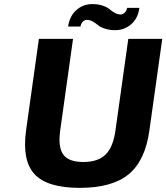

<svg xmlns="http://www.w3.org/2000/svg" viewBox="-20 -888 804 928"><path d="M106 -257.8 168 -700.2H333L271 -257.8Q259.8 -176.8 285.9 -140.9Q312 -105 382.8 -105Q453.6 -105 490.2 -140.9Q526.9 -176.8 538.1 -257.8L600.1 -700.2H764.2L702.1 -257.8Q682.1 -111.8 602.1 -45.9Q522 20 365.2 20Q208.5 20 147.2 -45.9Q85.9 -111.8 106 -257.8ZM309.1 -759.8Q316.4 -810.5 349.1 -839.4Q381.8 -868.2 425.8 -868.2Q455.1 -868.2 477.3 -860.4Q499.5 -852.5 510.3 -843Q521 -833.5 534.9 -825.7Q548.8 -817.9 563 -817.9Q573.7 -817.9 583 -826.9Q592.3 -835.9 594.2 -850.1H653.8Q647 -799.3 614 -770.8Q581.1 -742.2 537.1 -742.2Q507.8 -742.2 485.6 -750Q463.4 -757.8 452.6 -767.1Q441.9 -776.4 428 -784.2Q414.1 -792 399.9 -792Q389.2 -792 380.1 -783Q371.1 -773.9 369.1 -759.8Z"/></svg>

Font: Fivo Sans Modern
Style: Italic
Weight: 700
Designer: Alexander Slobzheninov
Foundry: Alexander Slobzheninov
Version: 1.0